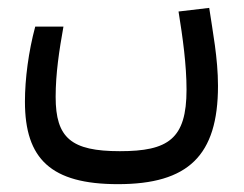

<svg xmlns="http://www.w3.org/2000/svg" viewBox="-20 -301 626 492"><path d="M282.2 170.9C461.9 170.9 538.6 98.1 538.6 -81.1C538.6 -151.4 524.9 -221.2 516.1 -280.8L437.5 -271.5C448.2 -205.6 458 -134.8 458 -71.3C458 55.2 411.1 86.4 287.1 86.4C162.6 86.4 122.6 52.7 122.6 -52.7C122.6 -112.8 131.8 -172.4 142.6 -232.9H70.3C53.2 -169.4 43.9 -99.1 43.9 -40.5C43.9 106.4 110.8 170.9 282.2 170.9Z"/></svg>

Font: Cascadia Code SemiLight
Style: Regular
Weight: 350
Monospace: yes
Designer: Aaron Bell
Foundry: Saja Typeworks
Version: Version 2404.023